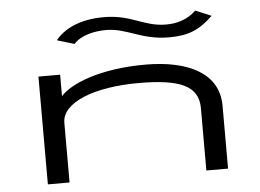

<svg xmlns="http://www.w3.org/2000/svg" viewBox="-50 -747 1099 811"><g transform="rotate(-5 500.0 -341.5)"><path d="M805 -677C767 -640 720 -629 678 -629C582 -629 536 -683 418 -683C314 -683 248 -648 212 -603L285 -581C317 -617 376 -628 422 -628C512 -628 566 -574 686 -574C766 -574 814 -593 872 -649ZM121 0H213V-253C213 -340 354 -393 539 -393C713 -393 793 -360 793 -265V0H885V-267C885 -405 756 -467 579 -468C382 -469 255 -414 213 -366V-457H121Z"/></g></svg>

Font: Inconsolata UltraExpanded
Style: Regular
Weight: 400
Width: 9
Monospace: yes
Designer: Raph Levien, Cyreal, Brenton Simpson
Foundry: Raph Levien, Cyreal, Google
Version: Version 3.100